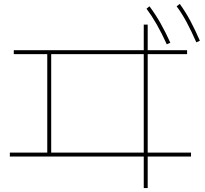

<svg xmlns="http://www.w3.org/2000/svg" viewBox="-20 -875 1040 975"><path d="M710 80V-80H30V-100H220V-600H50V-620H710V-750H730V-620H930V-600H730V-100H950V-80H730V80ZM240 -100H710V-600H240ZM827 -650Q801 -707 776.5 -750Q752 -793 724 -831L739 -843Q771 -800 796 -755.5Q821 -711 845 -658ZM977 -660Q952 -717 928.5 -761Q905 -805 877 -843L893 -855Q924 -812 948 -766.5Q972 -721 995 -668Z"/></svg>

Font: M PLUS 1 Code Thin
Style: Regular
Weight: 250
Designer: Coji Morishita
Foundry: UNDERFOREST DESIGN
Version: Version 1.002